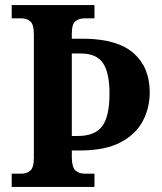

<svg xmlns="http://www.w3.org/2000/svg" viewBox="-20 -734 636 754"><path d="M26 0V-52H65Q84 -52 98.5 -63.5Q113 -75 113 -115V-598Q113 -639 98.5 -650.5Q84 -662 65 -662H26V-714H351V-662H312Q291 -662 276.5 -651Q262 -640 262 -601V-582H313Q443 -580 505.5 -524.5Q568 -469 568 -371Q568 -311 541 -259Q514 -207 453.5 -175Q393 -143 292 -143H262V-113Q263 -75 277.5 -63.5Q292 -52 312 -52H351V0ZM286 -200Q352 -200 381 -238Q410 -276 410 -367Q410 -448 384.5 -486Q359 -524 297 -524H262V-200Z"/></svg>

Font: Noto Serif Tamil SemiCondensed
Style: Bold Italic
Weight: 700
Width: 4
Italic angle: -12°
Designer: Indian Type Foundry, Tom Grace, and the Monotype Design Team
Foundry: Monotype Imaging Inc.
Version: Version 2.003; ttfautohint (v1.8.4.7-5d5b)